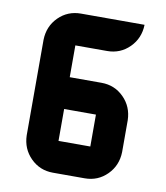

<svg xmlns="http://www.w3.org/2000/svg" viewBox="-80 -775 727 842"><g transform="rotate(10 283.0 -354.0)"><path d="M354 -283.7H212.4V-141.6H354ZM354 -566.9H212.4V-425.3H354Q412.6 -425.3 453.4 -384.5Q494.1 -343.8 495.6 -283.7V-141.6Q494.1 -81.5 453.4 -40.8Q412.6 0 354 0H212.4Q153.8 0 113 -40.8Q72.3 -81.5 70.8 -141.6V-566.9Q72.3 -627.4 113 -668Q153.8 -708.5 212.4 -708.5H495.6Q494.1 -648.4 453.4 -607.7Q412.6 -566.9 354 -566.9Z"/></g></svg>

Font: Blazma
Style: Regular
Weight: 400
Designer: GGBotNet
Version: 1.00